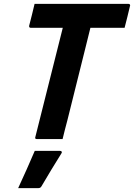

<svg xmlns="http://www.w3.org/2000/svg" viewBox="-20 -720 694 994"><path d="M304 0H171Q159 0 163 -11Q198 -152 234 -293.5Q270 -435 305 -576H139Q134 -576 132 -579.5Q130 -583 131 -587Q139 -617 145.5 -644Q152 -671 159 -700H645Q650 -700 652.5 -696.5Q655 -693 653 -689Q646 -660 639.5 -633Q633 -606 625 -576H448L424 -479Q400 -384 376.5 -288.5Q353 -193 329 -98Q322 -71 315.5 -46.5Q309 -22 304 0ZM160 61H290Q296 61 299 64.5Q302 68 298 74Q271 117 246.5 157.5Q222 198 195 244Q193 248 189 251Q185 254 178 254H74Q97 204 119 155Q141 106 160 61Z"/></svg>

Font: Recursive Sn Lnr St
Style: Bold Italic
Weight: 700
Italic angle: -15°
Version: Version 1.079;hotconv 1.0.112;makeotfexe 2.5.65598; ttfautoh